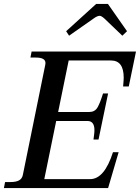

<svg xmlns="http://www.w3.org/2000/svg" viewBox="-44 -964 717 984"><path d="M310 -781 295 -804 449 -944H509L607 -804L583 -781L490 -870Q475 -883 467 -883Q455 -883 437 -870ZM653 -700 616 -521H587Q590 -554 590 -566Q590 -654 525 -654H308L254 -390H413Q442 -390 455.5 -413Q469 -436 484 -485H510L461 -249H435Q436 -256 438 -271Q440 -286 440 -297Q440 -344 404 -344H244L183 -46H418Q491 -46 535 -184H564L510 0H-24L-18 -31H10Q38 -31 53.5 -39.5Q69 -48 73 -67L188 -632Q189 -635 189 -641Q189 -669 140 -669H112L118 -700Z"/></svg>

Font: Taviraj Medium
Style: Italic
Weight: 500
Italic angle: -12°
Designer: Katatrad Team
Foundry: CadsonDemak
Version: Version 1.001